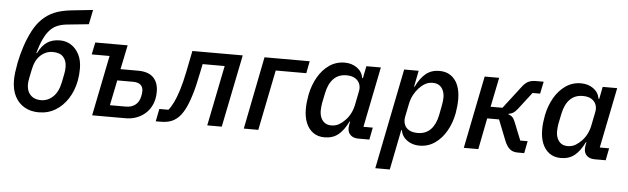

<svg xmlns="http://www.w3.org/2000/svg" viewBox="-55 -961 4484 1371"><g transform="rotate(5 2187.5 -275.0)"><path d="M238 12Q180 12 136 -13.5Q92 -39 67.5 -86.5Q43 -134 43 -203Q43 -228 47 -259.5Q51 -291 58 -328Q69 -384 88.5 -444Q108 -504 135.5 -557.5Q163 -611 199 -646Q237 -684 286.5 -705Q336 -726 411 -734L562 -750L541 -646L385 -630Q346 -626 316.5 -613.5Q287 -601 263.5 -575.5Q240 -550 221 -509.5Q202 -469 185 -409H190Q217 -463 254 -488Q291 -513 347 -513Q391 -513 426.5 -490Q462 -467 483.5 -425Q505 -383 505 -323Q505 -301 503 -279Q501 -257 497 -236Q483 -164 447 -108Q411 -52 358 -20Q305 12 238 12ZM247 -76Q296 -76 333.5 -111.5Q371 -147 385 -217L397 -277Q399 -288 400.5 -300.5Q402 -313 402 -327Q402 -372 377.5 -399Q353 -426 302 -426Q252 -426 213.5 -390Q175 -354 162 -283L151 -229Q148 -216 146.5 -204Q145 -192 145 -181Q145 -148 157 -125Q169 -102 191.5 -89Q214 -76 247 -76Z M621 0 708 -433H580L598 -520H830L794 -346H920Q994 -346 1030 -309.5Q1066 -273 1066 -208Q1066 -159 1050.5 -121Q1035 -83 1007 -56Q979 -29 941.5 -14.5Q904 0 861 0ZM741 -83H855Q896 -83 923 -104Q950 -125 958 -164Q961 -176 962 -185.5Q963 -195 963 -205Q963 -232 945.5 -248Q928 -264 891 -264H778Z M1077 3 1095 -87H1160Q1179 -110 1196.5 -146Q1214 -182 1231 -236.5Q1248 -291 1264 -370L1294 -520H1655L1550 0H1446L1533 -433H1375L1363 -374Q1343 -271 1322.5 -206Q1302 -141 1282 -103.5Q1262 -66 1241 -45Q1214 -18 1183 -7.5Q1152 3 1114 3Z M1708 0 1811 -520H2135L2118 -433H1899L1812 0Z M2608 0H2529Q2494 0 2473.5 -18.5Q2453 -37 2453 -68Q2453 -75 2454 -83Q2455 -91 2456 -97L2460 -116H2456Q2425 -52 2385.5 -20Q2346 12 2287 12Q2239 12 2205.5 -12Q2172 -36 2154.5 -78.5Q2137 -121 2137 -179Q2137 -205 2140 -231Q2143 -257 2148 -283Q2162 -352 2194.5 -408.5Q2227 -465 2275.5 -498.5Q2324 -532 2386 -532Q2436 -532 2473.5 -505.5Q2511 -479 2519 -433H2524L2541 -520H2645L2558 -87H2625ZM2328 -77Q2360 -77 2384 -91.5Q2408 -106 2428 -127Q2450 -150 2464.5 -179.5Q2479 -209 2485 -242L2504 -337Q2510 -366 2500.5 -390Q2491 -414 2467.5 -428.5Q2444 -443 2406 -443Q2349 -443 2313.5 -407Q2278 -371 2264 -303L2249 -230Q2247 -218 2245.5 -203Q2244 -188 2244 -176Q2244 -148 2253.5 -125.5Q2263 -103 2281.5 -90Q2300 -77 2328 -77Z M2668 200 2812 -520H2916L2893 -404H2897Q2928 -468 2967.5 -500Q3007 -532 3065 -532Q3113 -532 3147 -508Q3181 -484 3198 -441.5Q3215 -399 3215 -341Q3215 -317 3212.5 -292Q3210 -267 3206 -243Q3193 -172 3160.5 -114.5Q3128 -57 3079 -22.5Q3030 12 2967 12Q2917 12 2879.5 -14.5Q2842 -41 2833 -87H2829L2772 200ZM2948 -77Q3004 -77 3039.5 -113Q3075 -149 3089 -217L3103 -290Q3105 -302 3107 -316.5Q3109 -331 3109 -344Q3109 -373 3099.5 -395Q3090 -417 3071.5 -430Q3053 -443 3024 -443Q2993 -443 2969 -429Q2945 -415 2925 -393Q2904 -370 2889 -341Q2874 -312 2867 -277L2848 -183Q2843 -154 2852 -129.5Q2861 -105 2885 -91Q2909 -77 2948 -77Z M3285 0 3389 -520H3493L3450 -309H3535L3658 -469Q3679 -497 3701 -508.5Q3723 -520 3758 -520H3812L3794 -433H3740L3645 -310Q3629 -290 3615.5 -281.5Q3602 -273 3583 -270L3582 -265Q3599 -261 3610.5 -249.5Q3622 -238 3632 -212L3682 -87H3735L3718 0H3671Q3635 0 3613.5 -19Q3592 -38 3577 -75L3518 -224H3433L3389 0Z M4302 0H4223Q4188 0 4167.5 -18.5Q4147 -37 4147 -68Q4147 -75 4148 -83Q4149 -91 4150 -97L4154 -116H4150Q4119 -52 4079.5 -20Q4040 12 3981 12Q3933 12 3899.5 -12Q3866 -36 3848.5 -78.5Q3831 -121 3831 -179Q3831 -205 3834 -231Q3837 -257 3842 -283Q3856 -352 3888.5 -408.5Q3921 -465 3969.5 -498.5Q4018 -532 4080 -532Q4130 -532 4167.5 -505.5Q4205 -479 4213 -433H4218L4235 -520H4339L4252 -87H4319ZM4022 -77Q4054 -77 4078 -91.5Q4102 -106 4122 -127Q4144 -150 4158.5 -179.5Q4173 -209 4179 -242L4198 -337Q4204 -366 4194.5 -390Q4185 -414 4161.5 -428.5Q4138 -443 4100 -443Q4043 -443 4007.5 -407Q3972 -371 3958 -303L3943 -230Q3941 -218 3939.5 -203Q3938 -188 3938 -176Q3938 -148 3947.5 -125.5Q3957 -103 3975.5 -90Q3994 -77 4022 -77Z"/></g></svg>

Font: IBM Plex Sans Medium
Style: Italic
Weight: 500
Italic angle: -11.31°
Designer: Mike Abbink, Paul van der Laan, Pieter van Rosmalen
Foundry: Bold Monday
Version: Version 3.201